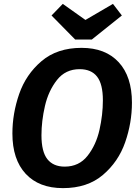

<svg xmlns="http://www.w3.org/2000/svg" viewBox="-20 -955 722 991"><path d="M661 -425Q661 -321 626 -220.5Q591 -120 511 -52Q431 16 305 16Q181 16 112.5 -58Q44 -132 44 -266Q44 -369 79 -470Q114 -571 194.5 -639.5Q275 -708 401 -708Q524 -708 592.5 -634Q661 -560 661 -425ZM194 -257Q194 -172 224.5 -133.5Q255 -95 314 -95Q388 -95 432 -151Q476 -207 493.5 -285Q511 -363 511 -437Q511 -521 481 -559.5Q451 -598 391 -598Q318 -598 274 -542Q230 -486 212 -408Q194 -330 194 -257ZM609 -875 454 -751H368L246 -875L304 -935L421 -852L563 -935Z"/></svg>

Font: Fira Sans SemiBold
Style: Italic
Weight: 600
Italic angle: -8°
Designer: bBox Type GmbH & Carrois Corporate GbR & Edenspiekermann AG
Foundry: bBox Type GmbH & Carrois Corporate GbR & Edenspiekermann AG
Version: Version 4.301